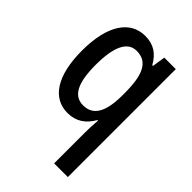

<svg xmlns="http://www.w3.org/2000/svg" viewBox="-232 -645 981 981"><g transform="rotate(45 258.5 -155.0)"><path d="M351 18V240H450V-540H367L356 -469H351C321 -523 281 -550 220 -550C112 -550 44 -452 44 -268C44 -86 110 10 217 10C278 10 321 -20 351 -73H355C352 -37 351 -5 351 18ZM246 -74C177 -74 145 -136 145 -266C145 -394 176 -465 243 -465C321 -465 352 -403 352 -271V-248C351 -132 318 -74 246 -74Z"/></g></svg>

Font: Noto Sans Khmer UI Condensed Medium
Style: Regular
Weight: 500
Width: 3
Designer: Danh Hong and the Monotype Design Team
Foundry: Monotype Imaging Inc.
Version: Version 2.002